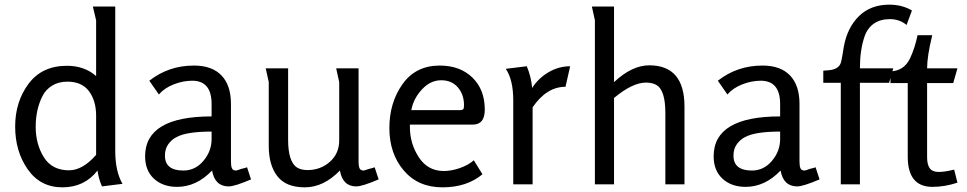

<svg xmlns="http://www.w3.org/2000/svg" viewBox="-20 -790 4144 823"><path d="M267 -508Q342 -508 392 -464V-703L378 -762H474V-143Q474 -56 505 -2L417 9Q402 -26 398 -59Q342 13 247.5 13Q153 13 99 -64Q45 -141 45 -247.5Q45 -354 102.5 -431Q160 -508 267 -508ZM276 -60Q334 -60 392 -126V-294Q392 -358 361.5 -399Q331 -440 269 -440Q231 -440 203.5 -423Q176 -406 162 -378Q133 -321 133 -246.5Q133 -172 168 -116Q203 -60 276 -60Z M1056 -21Q986 9 960 9Q901 9 889 -59Q822 11 739 11Q678 11 640 -24Q602 -59 602 -120Q602 -291 887 -291V-344Q887 -444 804 -444Q765 -444 725 -428.5Q685 -413 661 -385L620 -444Q703 -509 811 -509Q889 -509 929.5 -466.5Q970 -424 970 -345V-97Q970 -77 974.5 -68Q979 -59 992 -59L1000 -61L1014 -66L1030 -70Q1038 -72 1039 -73ZM687 -123Q687 -59 766 -59Q817 -59 852 -100.5Q887 -142 887 -194V-226Q779 -226 736 -202Q716 -192 701.5 -172Q687 -152 687 -123Z M1132 -438 1119 -497H1215V-191Q1215 -97 1253 -72Q1271 -61 1298 -61Q1354 -61 1394 -96.5Q1434 -132 1434 -188V-438Q1434 -438 1421 -497H1517V-97Q1517 -77 1521.5 -68Q1526 -59 1539 -59Q1540 -59 1542 -59.5Q1544 -60 1546 -61L1562 -66L1577 -70Q1584 -72 1586 -73L1603 -21Q1533 9 1507 9Q1449 9 1437 -59Q1367 13 1286.5 13Q1206 13 1169 -34.5Q1132 -82 1132 -164Z M1865 -509Q1952 -509 2005 -457.5Q2058 -406 2058 -320Q2058 -256 2007 -256H1737V-246Q1737 -174 1775.5 -115.5Q1814 -57 1882 -57Q1915 -57 1951 -69.5Q1987 -82 2011 -103L2048 -43Q1981 13 1876.5 13Q1772 13 1710.5 -59.5Q1649 -132 1649 -241Q1649 -350 1705.5 -429.5Q1762 -509 1865 -509ZM1743 -318H1952Q1963 -318 1966 -322.5Q1969 -327 1969 -339Q1969 -384 1943 -415Q1917 -446 1871 -446Q1825 -446 1788.5 -406.5Q1752 -367 1743 -318Z M2148 -495 2238 -506Q2257 -461 2261 -413Q2288 -455 2331.5 -480.5Q2375 -506 2424 -506L2404 -418Q2323 -418 2263 -330V0H2180V-360Q2180 -448 2148 -495Z M2530 -703 2517 -762H2612V-438Q2689 -510 2763 -510Q2914 -510 2914 -333V0H2832V-306Q2832 -402 2795 -425Q2777 -436 2749 -436Q2691 -436 2612 -370V0H2530Z M3493 -21Q3423 9 3397 9Q3338 9 3326 -59Q3259 11 3176 11Q3115 11 3077 -24Q3039 -59 3039 -120Q3039 -291 3324 -291V-344Q3324 -444 3241 -444Q3202 -444 3162 -428.5Q3122 -413 3098 -385L3057 -444Q3140 -509 3248 -509Q3326 -509 3366.5 -466.5Q3407 -424 3407 -345V-97Q3407 -77 3411.5 -68Q3416 -59 3429 -59L3437 -61L3451 -66L3467 -70Q3475 -72 3476 -73ZM3124 -123Q3124 -59 3203 -59Q3254 -59 3289 -100.5Q3324 -142 3324 -194V-226Q3216 -226 3173 -202Q3153 -192 3138.5 -172Q3124 -152 3124 -123Z M3584 -435H3509V-487L3533 -489Q3579 -493 3586 -527Q3589 -539 3597 -590Q3612 -672 3662 -721Q3712 -770 3792 -770Q3847 -770 3889 -745L3866 -683Q3836 -708 3794.5 -708Q3753 -708 3725.5 -688.5Q3698 -669 3686 -634Q3666 -576 3666 -497H3809L3791 -435H3666V0H3584Z M3871 -434H3797V-484Q3855 -486 3881 -540Q3902 -585 3913 -639H3976Q3954 -549 3954 -497H4084L4066 -434H3954V-116Q3954 -84 3965.5 -68.5Q3977 -53 4003.5 -53Q4030 -53 4070 -63L4084 -7Q4030 11 3977 11Q3871 11 3871 -118Z"/></svg>

Font: Rosario
Style: Regular
Weight: 400
Designer: Hector Gatti
Foundry: Omnibus-Type
Version: Version 1.002